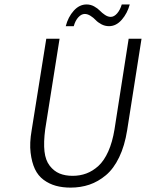

<svg xmlns="http://www.w3.org/2000/svg" viewBox="-20 -835 659 867"><path d="M276.9 -716.8Q287.6 -758.3 313 -786.6Q338.4 -814.9 371.1 -814.9Q389.2 -814.9 405 -806.2Q420.9 -797.4 430.9 -786.9Q440.9 -776.4 454.1 -767.6Q467.3 -758.8 480 -758.8Q495.1 -758.8 508.8 -774.4Q522.5 -790 529.8 -814.9H565.9Q555.2 -774.9 529.8 -745.8Q504.4 -716.8 472.2 -716.8Q454.1 -716.8 438 -725.3Q421.9 -733.9 412.1 -744.4Q402.3 -754.9 388.9 -763.4Q375.5 -772 362.8 -772Q347.7 -772 334 -757.3Q320.3 -742.7 313 -716.8ZM298.8 12.2Q262.2 12.2 232.2 3.9Q202.1 -4.4 177 -22.9Q151.9 -41.5 137.7 -71.5Q123.5 -101.6 118.2 -145.3Q112.8 -189 123 -247.1L189 -660.2H249L184.1 -251Q176.3 -191.4 180.9 -151.1Q185.5 -110.8 204.6 -86.4Q223.6 -62 249 -51.5Q274.4 -41 308.1 -41Q341.3 -41 370.1 -51.8Q398.9 -62.5 424.6 -85.9Q450.2 -109.4 469 -151.4Q487.8 -193.4 497.1 -251L561 -660.2H619.1L554.2 -247.1Q543 -176.3 518.1 -124.8Q493.2 -73.2 458.3 -43.9Q423.3 -14.6 383.8 -1.2Q344.2 12.2 298.8 12.2Z"/></svg>

Font: Office Code Pro Light Italic
Style: Regular
Weight: 300
Italic angle: -9°
Designer: Nathan Rutzky & Paul D. Hunt
Foundry: Adobe Systems Incorporated
Version: Version 1.004;PS 001.004;hotconv 1.0.70;makeotf.lib2.5.58329